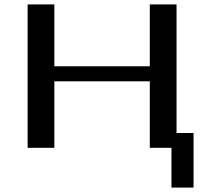

<svg xmlns="http://www.w3.org/2000/svg" viewBox="-20 -669 924 869"><path d="M856 180V-67H779V-649H658V-369H226V-649H105V0H226V-301H658V0H756V180Z"/></svg>

Font: Gamestation Extended
Style: Regular
Weight: 400
Width: 7
Designer: Jonas Hecksher
Foundry: Jonas Hecksher, Playtypeª, e-types AS
Version: Version 1.003